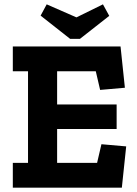

<svg xmlns="http://www.w3.org/2000/svg" viewBox="-20 -864 632 884"><path d="M483 -791 348 -685H303L167 -792L195 -844L332 -784L454 -844ZM541 0H39V-114H109V-536H39V-650H535L555 -460L441 -450L421 -536H243V-383H517V-270H243V-114H427L447 -200L561 -190Z"/></svg>

Font: Zilla Slab Bold
Style: Bold
Weight: 700
Designer: Typotheque.com
Foundry: Typotheque type foundry
Version: Version 1.1; 2017; ttfautohint (v1.6)